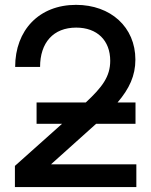

<svg xmlns="http://www.w3.org/2000/svg" viewBox="-20 -759 614 779"><path d="M40.5 -85.9V0H533.2V-92.3H188V-93.3L370.1 -256.8H529.8V-343.3H457C504.9 -399.4 529.3 -452.1 529.3 -517.1C529.3 -648.9 429.2 -739.3 288.6 -739.3C138.7 -739.3 41.5 -636.7 41.5 -487.3H142.6C142.6 -585.9 196.3 -647 289.1 -647C374 -647 427.2 -595.2 427.2 -512.2C427.2 -447.8 394 -404.8 328.1 -343.3H128.4V-256.8H231.9Z"/></svg>

Font: Inteeer Medium
Style: Regular
Weight: 500
Designer: Rasmus Andersson
Foundry: rsms
Version: Version 4.001;Glyphs 3.4 (3402)